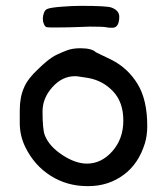

<svg xmlns="http://www.w3.org/2000/svg" viewBox="-20 -635 565 650"><path d="M127.9 -555.7Q125 -561.5 125 -571.3Q125 -582 128.9 -591.8Q131.8 -600.6 139.6 -604.5Q150.4 -609.4 188.5 -612.3Q225.6 -615.2 253.9 -615.2Q341.8 -615.2 357.4 -609.4Q383.8 -599.6 383.8 -578.1Q383.8 -568.4 381.8 -560.5Q377 -541 360.4 -541Q344.7 -541 337.9 -543Q328.1 -544.9 283.2 -544.9Q279.3 -544.9 270.5 -544.4Q261.7 -543.9 256.8 -543.9Q211.9 -542 168.9 -542H154.3Q139.6 -542 135.7 -543.9Q130.9 -546.9 127.9 -555.7ZM205.1 -463.9Q224.6 -471.7 252 -471.7Q291 -471.7 304.7 -458L357.4 -432.6Q413.1 -404.3 445.8 -350.6Q478.5 -296.9 478.5 -209Q478.5 -175.8 470.7 -150.4Q449.2 -80.1 398.4 -43Q346.7 -4.9 279.3 -4.9Q277.3 -4.9 275.4 -4.9Q207 -4.9 151.4 -40Q95.7 -75.2 65.4 -137.7Q46.9 -175.8 46.9 -218.8V-261.7Q46.9 -306.6 61.5 -338.9Q74.2 -369.1 110.4 -402.3Q138.7 -429.7 157.2 -441.4Q169.9 -450.2 205.1 -463.9ZM278.3 -371.1Q248 -376 246.1 -376Q242.2 -377 233.4 -377Q190.4 -377 157.2 -339.8Q124 -302.7 124 -257.8Q124 -196.3 131.8 -176.8Q146.5 -139.6 190.9 -110.4Q235.4 -81.1 274.4 -81.1Q323.2 -81.1 360.4 -123Q397.5 -165 397.5 -227.1Q397.5 -289.1 362.8 -325.7Q328.1 -362.3 278.3 -371.1Z"/></svg>

Font: sage sans
Style: Regular
Weight: 400
Version: Version 001.032